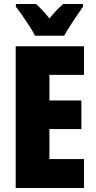

<svg xmlns="http://www.w3.org/2000/svg" viewBox="-20 -947 483 967"><path d="M403 0H59V-714H403V-570H229V-441H390V-297H229V-146H403ZM156 -767Q148 -785 130 -813Q112 -841 92.5 -869Q73 -897 60 -913V-927H161Q176 -914 193 -896Q210 -878 229 -854Q269 -903 299 -927H398V-913Q384 -894 366 -867Q348 -840 331 -813.5Q314 -787 303 -767Z"/></svg>

Font: Noto Sans Gurmukhi UI ExtraCondensed Black
Style: Regular
Weight: 900
Width: 2
Designer: Jelle Bosma - Monotype Design Team
Foundry: Monotype Imaging Inc.
Version: Version 2.004; ttfautohint (v1.8.4.7-5d5b)